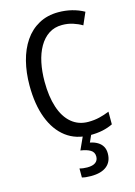

<svg xmlns="http://www.w3.org/2000/svg" viewBox="-141 -798 784 1111"><g transform="rotate(-15 251.0 -242.5)"><path d="M325 -648Q279 -648 245 -625.5Q211 -603 188 -563Q165 -523 154 -470.5Q143 -418 143 -357Q143 -268 164.5 -202.5Q186 -137 228 -102Q270 -67 328 -67Q364 -67 395 -74.5Q426 -82 455 -94V-18Q426 -4 393 3Q360 10 318 10Q234 10 175 -34.5Q116 -79 84.5 -161.5Q53 -244 53 -358Q53 -435 70 -502Q87 -569 121 -619Q155 -669 206 -697Q257 -725 323 -725Q365 -725 403.5 -715.5Q442 -706 476 -687L444 -614Q419 -629 389 -638.5Q359 -648 325 -648ZM389 138Q389 187 356.5 213.5Q324 240 262 240Q245 240 231.5 238.5Q218 237 208 234V180Q218 183 230 184.5Q242 186 254 186Q287 186 303.5 173.5Q320 161 320 138Q320 112 298.5 99Q277 86 240 81L277 0H328L305 51Q331 56 350 67.5Q369 79 379 96.5Q389 114 389 138Z"/></g></svg>

Font: Noto Sans Khmer Condensed
Style: Regular
Weight: 400
Width: 3
Designer: Danh Hong and the Monotype Design Team
Foundry: Monotype Imaging Inc.
Version: Version 2.004